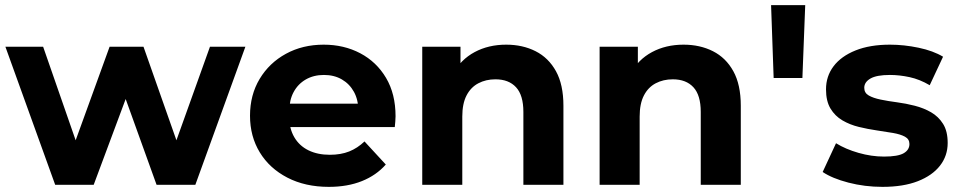

<svg xmlns="http://www.w3.org/2000/svg" viewBox="-20 -720 3736 748"><path d="M195 0 1 -538H148L309 -75H239L407 -538H539L702 -75H632L798 -538H936L741 0H590L447 -397H493L345 0Z M1261 8Q1169 8 1099.5 -28Q1030 -64 992 -126.5Q954 -189 954 -269Q954 -350 991.5 -412.5Q1029 -475 1094 -510.5Q1159 -546 1241 -546Q1320 -546 1383.5 -512.5Q1447 -479 1484 -416.5Q1521 -354 1521 -267Q1521 -258 1520 -246.5Q1519 -235 1518 -225H1081V-316H1436L1376 -289Q1376 -331 1359 -362Q1342 -393 1312 -410.5Q1282 -428 1242 -428Q1202 -428 1171.5 -410.5Q1141 -393 1124 -361.5Q1107 -330 1107 -287V-263Q1107 -219 1126.5 -185.5Q1146 -152 1181.5 -134.5Q1217 -117 1265 -117Q1308 -117 1340.5 -130Q1373 -143 1400 -169L1483 -79Q1446 -37 1390 -14.5Q1334 8 1261 8Z M1952 -546Q2016 -546 2066.5 -520.5Q2117 -495 2146 -442.5Q2175 -390 2175 -308V0H2019V-284Q2019 -349 1990.5 -380Q1962 -411 1910 -411Q1873 -411 1843.5 -395.5Q1814 -380 1797.5 -348Q1781 -316 1781 -266V0H1625V-538H1774V-389L1746 -434Q1775 -488 1829 -517Q1883 -546 1952 -546Z M2643 -546Q2707 -546 2757.5 -520.5Q2808 -495 2837 -442.5Q2866 -390 2866 -308V0H2710V-284Q2710 -349 2681.5 -380Q2653 -411 2601 -411Q2564 -411 2534.5 -395.5Q2505 -380 2488.5 -348Q2472 -316 2472 -266V0H2316V-538H2465V-389L2437 -434Q2466 -488 2520 -517Q2574 -546 2643 -546Z M2994 -416 2984 -700H3117L3106 -416Z M3418 8Q3349 8 3285.5 -8.5Q3222 -25 3185 -50L3237 -162Q3274 -139 3324.5 -124.5Q3375 -110 3424 -110Q3478 -110 3500.5 -123Q3523 -136 3523 -159Q3523 -178 3505.5 -187.5Q3488 -197 3459 -202Q3430 -207 3395.5 -212Q3361 -217 3326 -225.5Q3291 -234 3262 -251Q3233 -268 3215.5 -297Q3198 -326 3198 -372Q3198 -423 3227.5 -462Q3257 -501 3313 -523.5Q3369 -546 3447 -546Q3502 -546 3559 -534Q3616 -522 3654 -499L3602 -388Q3563 -411 3523.5 -419.5Q3484 -428 3447 -428Q3395 -428 3371 -414Q3347 -400 3347 -378Q3347 -358 3364.5 -348Q3382 -338 3411 -332Q3440 -326 3474.5 -321.5Q3509 -317 3544 -308Q3579 -299 3607.5 -282.5Q3636 -266 3654 -237.5Q3672 -209 3672 -163Q3672 -113 3642 -74.5Q3612 -36 3555.5 -14Q3499 8 3418 8Z"/></svg>

Font: MOST Montserrat
Style: Bold
Weight: 700
Designer: Julieta Ulanovsky
Foundry: Julieta Ulanovsky
Version: Version 8.000;March 11, 2024;FontCreator 15.0.0.2926 64-bit